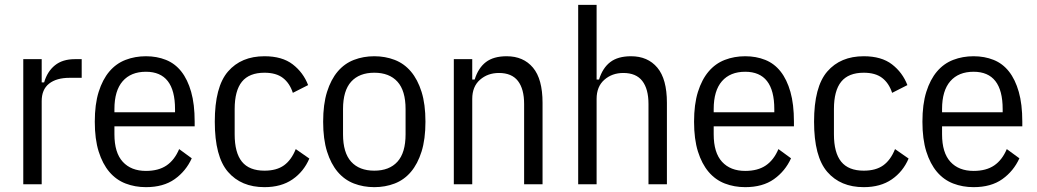

<svg xmlns="http://www.w3.org/2000/svg" viewBox="-20 -760 4279 792"><path d="M76 0V-516H152V-420H162Q175 -465 206.5 -490.5Q238 -516 289 -516H317V-439H267Q213 -439 182.5 -415Q152 -391 152 -343V0Z M582 12Q537 12 498 -3Q459 -18 431 -51Q403 -84 387 -135Q371 -186 371 -258Q371 -330 387 -381Q403 -432 431 -465Q459 -498 498 -513Q537 -528 582 -528Q627 -528 664.5 -513Q702 -498 728 -465Q754 -432 768.5 -381Q783 -330 783 -258V-239H452V-206Q452 -130 486.5 -92.5Q521 -55 582 -55Q634 -55 667 -77.5Q700 -100 719 -145L771 -107Q747 -54 700.5 -21Q654 12 582 12ZM582 -464Q520 -464 486 -425Q452 -386 452 -310V-297H702V-310Q702 -464 582 -464Z M1071 12Q975 12 920.5 -51Q866 -114 866 -258Q866 -402 920.5 -465Q975 -528 1071 -528Q1144 -528 1187.5 -494.5Q1231 -461 1251 -409L1188 -377Q1175 -417 1147 -438.5Q1119 -460 1071 -460Q1008 -460 978 -423Q948 -386 948 -310V-206Q948 -130 978 -93Q1008 -56 1071 -56Q1121 -56 1151.5 -78Q1182 -100 1200 -145L1256 -106Q1233 -52 1186.5 -20Q1140 12 1071 12Z M1524 12Q1479 12 1440 -3Q1401 -18 1373 -51Q1345 -84 1329 -135Q1313 -186 1313 -258Q1313 -330 1329 -381Q1345 -432 1373 -465Q1401 -498 1440 -513Q1479 -528 1524 -528Q1569 -528 1608 -513Q1647 -498 1675 -465Q1703 -432 1719 -381Q1735 -330 1735 -258Q1735 -186 1719 -135Q1703 -84 1675 -51Q1647 -18 1608 -3Q1569 12 1524 12ZM1524 -56Q1586 -56 1619.5 -93Q1653 -130 1653 -206V-310Q1653 -386 1619.5 -423Q1586 -460 1524 -460Q1462 -460 1428.5 -423Q1395 -386 1395 -310V-206Q1395 -130 1428.5 -93Q1462 -56 1524 -56Z M1852 0V-516H1928V-432H1938Q1953 -480 1984.5 -504Q2016 -528 2070 -528Q2139 -528 2178.5 -481Q2218 -434 2218 -336V0H2142V-331Q2142 -393 2116.5 -426Q2091 -459 2038 -459Q1992 -459 1960 -431Q1928 -403 1928 -352V0Z M2365 -740H2441V-432H2451Q2466 -480 2497.5 -504Q2529 -528 2583 -528Q2652 -528 2691.5 -481Q2731 -434 2731 -336V0H2655V-331Q2655 -393 2629.5 -426Q2604 -459 2551 -459Q2505 -459 2473 -431Q2441 -403 2441 -352V0H2365Z M3054 12Q3009 12 2970 -3Q2931 -18 2903 -51Q2875 -84 2859 -135Q2843 -186 2843 -258Q2843 -330 2859 -381Q2875 -432 2903 -465Q2931 -498 2970 -513Q3009 -528 3054 -528Q3099 -528 3136.5 -513Q3174 -498 3200 -465Q3226 -432 3240.5 -381Q3255 -330 3255 -258V-239H2924V-206Q2924 -130 2958.5 -92.5Q2993 -55 3054 -55Q3106 -55 3139 -77.5Q3172 -100 3191 -145L3243 -107Q3219 -54 3172.5 -21Q3126 12 3054 12ZM3054 -464Q2992 -464 2958 -425Q2924 -386 2924 -310V-297H3174V-310Q3174 -464 3054 -464Z M3543 12Q3447 12 3392.5 -51Q3338 -114 3338 -258Q3338 -402 3392.5 -465Q3447 -528 3543 -528Q3616 -528 3659.5 -494.5Q3703 -461 3723 -409L3660 -377Q3647 -417 3619 -438.5Q3591 -460 3543 -460Q3480 -460 3450 -423Q3420 -386 3420 -310V-206Q3420 -130 3450 -93Q3480 -56 3543 -56Q3593 -56 3623.5 -78Q3654 -100 3672 -145L3728 -106Q3705 -52 3658.5 -20Q3612 12 3543 12Z M3996 12Q3951 12 3912 -3Q3873 -18 3845 -51Q3817 -84 3801 -135Q3785 -186 3785 -258Q3785 -330 3801 -381Q3817 -432 3845 -465Q3873 -498 3912 -513Q3951 -528 3996 -528Q4041 -528 4078.5 -513Q4116 -498 4142 -465Q4168 -432 4182.5 -381Q4197 -330 4197 -258V-239H3866V-206Q3866 -130 3900.5 -92.5Q3935 -55 3996 -55Q4048 -55 4081 -77.5Q4114 -100 4133 -145L4185 -107Q4161 -54 4114.5 -21Q4068 12 3996 12ZM3996 -464Q3934 -464 3900 -425Q3866 -386 3866 -310V-297H4116V-310Q4116 -464 3996 -464Z"/></svg>

Font: IBM Plex Sans Condensed
Style: Regular
Weight: 400
Width: 3
Designer: Mike Abbink, Paul van der Laan, Pieter van Rosmalen
Foundry: Bold Monday
Version: Version 1.1